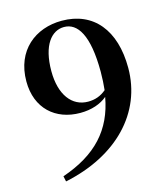

<svg xmlns="http://www.w3.org/2000/svg" viewBox="-115 -845 826 953"><g transform="rotate(-15 298.0 -369.0)"><path d="M106 19C379 -38 550 -215 550 -446C550 -640 454 -757 291 -757C156 -757 44 -671 44 -511C44 -372 136 -291 263 -291C321 -291 369 -308 402 -336C373 -174 278 -70 100 -9ZM408 -369C381 -346 351 -335 315 -335C232 -335 177 -407 177 -528C177 -662 230 -724 294 -724C363 -724 413 -652 413 -462C413 -429 411 -398 408 -369Z"/></g></svg>

Font: Noto Serif SC
Style: Bold
Weight: 700
Designer: Ryoko NISHIZUKA 西塚涼子 (kana & ideographs); Frank Grießhammer (Latin, Greek & Cyrillic); Wenlong ZHANG 张文龙 (bopomofo); San
Foundry: Adobe
Version: Version 2.001;hotconv 1.1.0;makeotfexe 2.6.0